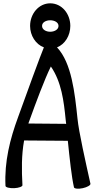

<svg xmlns="http://www.w3.org/2000/svg" viewBox="-20 -1116 596 1155"><path d="M115 -2C110 -93 109 -183 125 -271L388 -269C399 -161 411 -50 425 11C427 19 450 22 478 16C505 10 526 -2 524 -11C495 -142 454 -322 446 -404C430 -556 411 -738 323 -831C371 -850 403 -902 403 -960C403 -1033 352 -1096 282 -1096C213 -1096 161 -1033 161 -960C161 -902 195 -849 244 -831C227 -792 137 -546 89 -412C40 -279 6 -144 13 2C13 11 37 17 65 16C93 15 116 6 115 -2ZM233 -960C233 -982 257 -994 282 -994C307 -994 332 -982 332 -960C332 -938 307 -925 282 -925C257 -925 233 -938 233 -960ZM156 -388C196 -499 248 -639 286 -716C350 -623 364 -508 375 -396C376 -388 377 -379 378 -371L151 -373C152 -378 154 -383 156 -388Z"/></svg>

Font: Nupuram Condensed Medium
Style: Regular
Weight: 500
Width: 3
Designer: Santhosh Thottingal (santhosh.thottingal@gmail.com)
Foundry: SMC
Version: Version 1.000